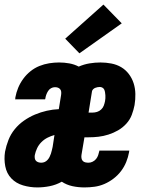

<svg xmlns="http://www.w3.org/2000/svg" viewBox="-24 -811 644 839"><path d="M139 8Q107 8 76.5 -1Q46 -10 25.5 -31.5Q5 -53 -1 -84.5Q-7 -116 -2 -148Q3 -174 13 -199.5Q23 -225 40.5 -246.5Q58 -268 81 -284Q104 -300 129 -310.5Q154 -321 180.5 -327Q207 -333 233 -334L243 -396Q244 -403 243.5 -409.5Q243 -416 239 -421Q235 -426 229 -428Q223 -430 216 -430Q207 -430 199 -425.5Q191 -421 186 -413Q181 -405 178 -396.5Q175 -388 174 -380Q174 -379 173.5 -378.5Q173 -378 173 -377H42Q43 -379 43 -381Q43 -383 43 -385Q47 -407 55.5 -427.5Q64 -448 77.5 -466.5Q91 -485 109 -499.5Q127 -514 148 -522.5Q169 -531 191 -534.5Q213 -538 234 -538Q257 -538 279 -534Q301 -530 320 -520Q343 -530 367 -534Q391 -538 415 -538Q439 -538 462.5 -533.5Q486 -529 505.5 -517.5Q525 -506 539 -487.5Q553 -469 560 -447Q567 -425 567.5 -400.5Q568 -376 564 -352Q560 -331 552 -309.5Q544 -288 528 -270.5Q512 -253 492 -241.5Q472 -230 450 -223Q428 -216 406.5 -213.5Q385 -211 363 -211H345L332 -134Q331 -127 332 -120Q333 -113 337.5 -108Q342 -103 349 -101.5Q356 -100 363 -100Q372 -100 381 -104.5Q390 -109 396 -116.5Q402 -124 405 -133Q408 -142 410 -151Q410 -151 410 -152Q410 -153 410 -153H541Q541 -152 540.5 -150Q540 -148 540 -146Q536 -124 527.5 -103Q519 -82 505 -63.5Q491 -45 472 -30.5Q453 -16 432 -7Q411 2 389 5Q367 8 345 8Q318 8 292.5 2.5Q267 -3 246 -17Q221 -3 193.5 2.5Q166 8 139 8ZM363 -319H381Q390 -319 400 -322Q410 -325 418 -332.5Q426 -340 429.5 -349.5Q433 -359 435 -369Q436 -375 436.5 -381.5Q437 -388 436.5 -394.5Q436 -401 435 -407.5Q434 -414 431.5 -419.5Q429 -425 423.5 -428Q418 -431 412 -431Q407 -431 402 -430Q397 -429 392 -427Q387 -425 383 -421Q379 -417 378 -412ZM156 -100Q164 -100 171 -103Q178 -106 183.5 -112Q189 -118 192.5 -125Q196 -132 198.5 -139.5Q201 -147 202.5 -154Q204 -161 206 -169L214 -221Q199 -217 184 -209.5Q169 -202 157 -190Q145 -178 138 -163Q131 -148 128 -133Q127 -126 128 -119.5Q129 -113 133 -108.5Q137 -104 143.5 -102Q150 -100 156 -100ZM323 -578 261 -642 428 -791 508 -709Z"/></svg>

Font: Iosevka Curly Heavy Extended
Style: Italic
Weight: 900
Width: 7
Italic angle: -9°
Monospace: yes
Designer: Belleve Invis
Foundry: Belleve Invis
Version: Version 11.1.0; ttfautohint (v1.8.3)